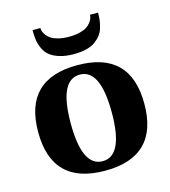

<svg xmlns="http://www.w3.org/2000/svg" viewBox="-109 -804 802 904"><g transform="rotate(-15 292.5 -352.0)"><path d="M293 -456.1Q192.9 -456.1 192.9 -245.1Q192.9 -34.2 293 -34.2Q393.1 -34.2 393.1 -245.1Q393.1 -456.1 293 -456.1ZM34.2 -245.1Q34.2 -502 293 -502Q551.8 -502 551.8 -245.1Q551.8 12.2 293 12.2Q34.2 12.2 34.2 -245.1ZM132.8 -715.8H170.9Q171.4 -707 174.1 -698.7Q176.8 -690.4 185.1 -679.4Q193.4 -668.5 205.8 -660.4Q218.3 -652.3 240.5 -646.7Q262.7 -641.1 292 -641.1Q321.3 -641.1 343.5 -646.7Q365.7 -652.3 378.2 -660.4Q390.6 -668.5 398.9 -679.4Q407.2 -690.4 409.9 -698.7Q412.6 -707 413.1 -715.8H452.1Q452.1 -695.8 450.2 -679.4Q448.2 -663.1 442.6 -643.6Q437 -624 425.8 -609.4Q414.6 -594.7 397.7 -582.3Q380.9 -569.8 354 -563Q327.1 -556.2 293 -556.2Q251.5 -556.2 221.4 -565.9Q191.4 -575.7 174.6 -590.1Q157.7 -604.5 147.9 -627Q138.2 -649.4 135.5 -669.4Q132.8 -689.5 132.8 -715.8Z"/></g></svg>

Font: Linguistics Pro
Style: Bold
Weight: 700
Designer: Stefan Peev, Context Ltd
Foundry: Stefan Peev, Context Ltd
Version: Version 001.000